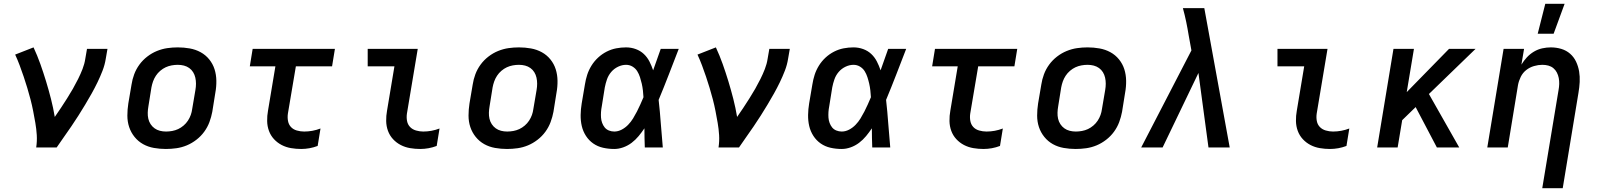

<svg xmlns="http://www.w3.org/2000/svg" viewBox="-20 -778 8440 1013"><path d="M171 0Q176 -33 174 -65.5Q172 -98 166.5 -129.5Q161 -161 155 -192Q149 -223 141 -253.5Q133 -284 124 -314Q115 -344 105 -373.5Q95 -403 84 -432.5Q73 -462 60 -490L157 -528Q177 -485 193 -440Q209 -395 223 -349Q237 -303 249 -256Q261 -209 269 -161Q286 -185 302 -209.5Q318 -234 334 -259Q350 -284 364.5 -309.5Q379 -335 392 -361Q405 -387 415.5 -414Q426 -441 430 -468L439 -520H547L538 -468Q533 -436 521 -405Q509 -374 494.5 -344Q480 -314 463.5 -284.5Q447 -255 429.5 -226Q412 -197 394 -168.5Q376 -140 356.5 -111.5Q337 -83 317.5 -55.5Q298 -28 279 0Z M855 8Q823 8 792 2.5Q761 -3 735 -17.5Q709 -32 690 -55.5Q671 -79 661.5 -107.5Q652 -136 652 -168Q652 -200 657 -232L674 -332Q678 -359 688 -386Q698 -413 715.5 -437Q733 -461 757 -479.5Q781 -498 808 -509Q835 -520 862.5 -524Q890 -528 918 -528Q950 -528 981 -522.5Q1012 -517 1038.5 -502.5Q1065 -488 1084 -464.5Q1103 -441 1112 -412.5Q1121 -384 1121.5 -352Q1122 -320 1116 -288L1100 -188Q1095 -161 1085 -134Q1075 -107 1057.5 -83Q1040 -59 1016 -40.5Q992 -22 965.5 -11Q939 0 911 4Q883 8 855 8ZM856 -84Q872 -84 888.5 -87Q905 -90 920 -97Q935 -104 948.5 -115.5Q962 -127 971.5 -141.5Q981 -156 986.5 -171.5Q992 -187 994 -203L1011 -303Q1014 -320 1014 -336.5Q1014 -353 1010.5 -368.5Q1007 -384 999 -397Q991 -410 978.5 -419Q966 -428 950.5 -432Q935 -436 918 -436Q902 -436 885.5 -433Q869 -430 854 -423Q839 -416 825.5 -404.5Q812 -393 802.5 -378.5Q793 -364 787.5 -348.5Q782 -333 779 -317L763 -217Q760 -200 759.5 -183.5Q759 -167 762.5 -151.5Q766 -136 774.5 -123Q783 -110 795.5 -101Q808 -92 823.5 -88Q839 -84 856 -84Z M1569 8Q1542 8 1515.5 3.5Q1489 -1 1466 -13Q1443 -25 1425.5 -44Q1408 -63 1399 -87.5Q1390 -112 1389.5 -139.5Q1389 -167 1394 -194L1433 -428H1298L1313 -520H1747L1732 -428H1541L1499 -179Q1496 -159 1499.5 -140Q1503 -121 1515 -108Q1527 -95 1546 -89.5Q1565 -84 1585 -84Q1607 -84 1628.5 -88Q1650 -92 1671 -100L1656 -8Q1635 0 1613 4Q1591 8 1569 8Z M2197 8Q2170 8 2143.5 3.5Q2117 -1 2094 -13Q2071 -25 2053.5 -44Q2036 -63 2027 -87.5Q2018 -112 2017.5 -139.5Q2017 -167 2022 -194L2061 -428H1920V-520H2184L2127 -179Q2124 -159 2127.5 -140Q2131 -121 2143.5 -108Q2156 -95 2175 -89.5Q2194 -84 2213 -84Q2235 -84 2256.5 -88Q2278 -92 2299 -100L2284 -8Q2263 0 2241 4Q2219 8 2197 8Z M2655 8Q2623 8 2592 2.5Q2561 -3 2535 -17.5Q2509 -32 2490 -55.5Q2471 -79 2461.5 -107.5Q2452 -136 2452 -168Q2452 -200 2457 -232L2474 -332Q2478 -359 2488 -386Q2498 -413 2515.5 -437Q2533 -461 2557 -479.5Q2581 -498 2608 -509Q2635 -520 2662.5 -524Q2690 -528 2718 -528Q2750 -528 2781 -522.5Q2812 -517 2838.5 -502.5Q2865 -488 2884 -464.5Q2903 -441 2912 -412.5Q2921 -384 2921.5 -352Q2922 -320 2916 -288L2900 -188Q2895 -161 2885 -134Q2875 -107 2857.5 -83Q2840 -59 2816 -40.5Q2792 -22 2765.5 -11Q2739 0 2711 4Q2683 8 2655 8ZM2656 -84Q2672 -84 2688.5 -87Q2705 -90 2720 -97Q2735 -104 2748.5 -115.5Q2762 -127 2771.5 -141.5Q2781 -156 2786.5 -171.5Q2792 -187 2794 -203L2811 -303Q2814 -320 2814 -336.5Q2814 -353 2810.5 -368.5Q2807 -384 2799 -397Q2791 -410 2778.5 -419Q2766 -428 2750.5 -432Q2735 -436 2718 -436Q2702 -436 2685.5 -433Q2669 -430 2654 -423Q2639 -416 2625.5 -404.5Q2612 -393 2602.5 -378.5Q2593 -364 2587.5 -348.5Q2582 -333 2579 -317L2563 -217Q2560 -200 2559.5 -183.5Q2559 -167 2562.5 -151.5Q2566 -136 2574.5 -123Q2583 -110 2595.5 -101Q2608 -92 2623.5 -88Q2639 -84 2656 -84Z M3221 8Q3190 8 3161.5 1.5Q3133 -5 3110 -21Q3087 -37 3071.5 -61Q3056 -85 3049.5 -113Q3043 -141 3043.5 -171.5Q3044 -202 3049 -232L3066 -332Q3070 -358 3078 -383Q3086 -408 3100.5 -431.5Q3115 -455 3135.5 -474Q3156 -493 3180.5 -505.5Q3205 -518 3231 -523Q3257 -528 3283 -528Q3310 -528 3334.5 -519Q3359 -510 3377 -493Q3395 -476 3406.5 -453.5Q3418 -431 3426 -407Q3436 -435 3446 -463.5Q3456 -492 3466 -520H3561Q3535 -453 3509 -385.5Q3483 -318 3455 -251Q3462 -189 3466.5 -126Q3471 -63 3477 0H3382Q3381 -25 3380.5 -50.5Q3380 -76 3380 -101Q3366 -80 3349.5 -60Q3333 -40 3312.5 -24.5Q3292 -9 3268 -0.5Q3244 8 3221 8ZM3221 -84Q3241 -84 3260 -94Q3279 -104 3294 -119.5Q3309 -135 3320 -153Q3331 -171 3340.5 -189.5Q3350 -208 3358.5 -227Q3367 -246 3375 -265Q3374 -283 3372 -301Q3370 -319 3366 -336.5Q3362 -354 3356.5 -371Q3351 -388 3342 -402.5Q3333 -417 3317.5 -426.5Q3302 -436 3283 -436Q3262 -436 3241 -426Q3220 -416 3205 -398.5Q3190 -381 3182.5 -359.5Q3175 -338 3171 -317L3155 -217Q3152 -202 3151 -187Q3150 -172 3151 -157.5Q3152 -143 3157 -129.5Q3162 -116 3170.5 -105.5Q3179 -95 3192.5 -89.5Q3206 -84 3221 -84Z M3771 0Q3776 -33 3774 -65.5Q3772 -98 3766.5 -129.5Q3761 -161 3755 -192Q3749 -223 3741 -253.5Q3733 -284 3724 -314Q3715 -344 3705 -373.5Q3695 -403 3684 -432.5Q3673 -462 3660 -490L3757 -528Q3777 -485 3793 -440Q3809 -395 3823 -349Q3837 -303 3849 -256Q3861 -209 3869 -161Q3886 -185 3902 -209.5Q3918 -234 3934 -259Q3950 -284 3964.5 -309.5Q3979 -335 3992 -361Q4005 -387 4015.5 -414Q4026 -441 4030 -468L4039 -520H4147L4138 -468Q4133 -436 4121 -405Q4109 -374 4094.5 -344Q4080 -314 4063.5 -284.5Q4047 -255 4029.5 -226Q4012 -197 3994 -168.5Q3976 -140 3956.5 -111.5Q3937 -83 3917.5 -55.5Q3898 -28 3879 0Z M4421 8Q4390 8 4361.5 1.5Q4333 -5 4310 -21Q4287 -37 4271.5 -61Q4256 -85 4249.5 -113Q4243 -141 4243.5 -171.5Q4244 -202 4249 -232L4266 -332Q4270 -358 4278 -383Q4286 -408 4300.5 -431.5Q4315 -455 4335.5 -474Q4356 -493 4380.5 -505.5Q4405 -518 4431 -523Q4457 -528 4483 -528Q4510 -528 4534.5 -519Q4559 -510 4577 -493Q4595 -476 4606.5 -453.5Q4618 -431 4626 -407Q4636 -435 4646 -463.5Q4656 -492 4666 -520H4761Q4735 -453 4709 -385.5Q4683 -318 4655 -251Q4662 -189 4666.5 -126Q4671 -63 4677 0H4582Q4581 -25 4580.5 -50.5Q4580 -76 4580 -101Q4566 -80 4549.5 -60Q4533 -40 4512.5 -24.5Q4492 -9 4468 -0.5Q4444 8 4421 8ZM4421 -84Q4441 -84 4460 -94Q4479 -104 4494 -119.5Q4509 -135 4520 -153Q4531 -171 4540.5 -189.5Q4550 -208 4558.5 -227Q4567 -246 4575 -265Q4574 -283 4572 -301Q4570 -319 4566 -336.5Q4562 -354 4556.5 -371Q4551 -388 4542 -402.5Q4533 -417 4517.5 -426.5Q4502 -436 4483 -436Q4462 -436 4441 -426Q4420 -416 4405 -398.5Q4390 -381 4382.5 -359.5Q4375 -338 4371 -317L4355 -217Q4352 -202 4351 -187Q4350 -172 4351 -157.5Q4352 -143 4357 -129.5Q4362 -116 4370.5 -105.5Q4379 -95 4392.5 -89.5Q4406 -84 4421 -84Z M5169 8Q5142 8 5115.5 3.5Q5089 -1 5066 -13Q5043 -25 5025.5 -44Q5008 -63 4999 -87.5Q4990 -112 4989.5 -139.5Q4989 -167 4994 -194L5033 -428H4898L4913 -520H5347L5332 -428H5141L5099 -179Q5096 -159 5099.5 -140Q5103 -121 5115 -108Q5127 -95 5146 -89.5Q5165 -84 5185 -84Q5207 -84 5228.5 -88Q5250 -92 5271 -100L5256 -8Q5235 0 5213 4Q5191 8 5169 8Z M5655 8Q5623 8 5592 2.5Q5561 -3 5535 -17.5Q5509 -32 5490 -55.5Q5471 -79 5461.5 -107.5Q5452 -136 5452 -168Q5452 -200 5457 -232L5474 -332Q5478 -359 5488 -386Q5498 -413 5515.5 -437Q5533 -461 5557 -479.5Q5581 -498 5608 -509Q5635 -520 5662.5 -524Q5690 -528 5718 -528Q5750 -528 5781 -522.5Q5812 -517 5838.5 -502.5Q5865 -488 5884 -464.5Q5903 -441 5912 -412.5Q5921 -384 5921.5 -352Q5922 -320 5916 -288L5900 -188Q5895 -161 5885 -134Q5875 -107 5857.5 -83Q5840 -59 5816 -40.5Q5792 -22 5765.5 -11Q5739 0 5711 4Q5683 8 5655 8ZM5656 -84Q5672 -84 5688.5 -87Q5705 -90 5720 -97Q5735 -104 5748.5 -115.5Q5762 -127 5771.5 -141.5Q5781 -156 5786.5 -171.5Q5792 -187 5794 -203L5811 -303Q5814 -320 5814 -336.5Q5814 -353 5810.5 -368.5Q5807 -384 5799 -397Q5791 -410 5778.5 -419Q5766 -428 5750.5 -432Q5735 -436 5718 -436Q5702 -436 5685.5 -433Q5669 -430 5654 -423Q5639 -416 5625.5 -404.5Q5612 -393 5602.5 -378.5Q5593 -364 5587.5 -348.5Q5582 -333 5579 -317L5563 -217Q5560 -200 5559.5 -183.5Q5559 -167 5562.5 -151.5Q5566 -136 5574.5 -123Q5583 -110 5595.5 -101Q5608 -92 5623.5 -88Q5639 -84 5656 -84Z M6001 0 6266 -512 6252 -589Q6246 -626 6238.5 -662.5Q6231 -699 6221 -735H6334L6468 0H6356L6303 -393L6114 0Z M6997 8Q6970 8 6943.5 3.5Q6917 -1 6894 -13Q6871 -25 6853.5 -44Q6836 -63 6827 -87.5Q6818 -112 6817.5 -139.5Q6817 -167 6822 -194L6861 -428H6720V-520H6984L6927 -179Q6924 -159 6927.5 -140Q6931 -121 6943.5 -108Q6956 -95 6975 -89.5Q6994 -84 7013 -84Q7035 -84 7056.5 -88Q7078 -92 7099 -100L7084 -8Q7063 0 7041 4Q7019 8 6997 8Z M7561 0 7449 -213 7378 -144 7354 0H7246L7332 -520H7440L7402 -292L7625 -520H7765L7519 -282L7679 0Z M8117 215 8203 -303Q8206 -319 8206.5 -335Q8207 -351 8204 -366.5Q8201 -382 8194 -395.5Q8187 -409 8175.5 -418.5Q8164 -428 8149 -432Q8134 -436 8117 -436Q8096 -436 8073.5 -429.5Q8051 -423 8032.5 -408.5Q8014 -394 8003.5 -372.5Q7993 -351 7989 -329L7935 0H7827L7913 -520H8021L8007 -437Q8019 -457 8035.5 -475Q8052 -493 8073 -505.5Q8094 -518 8117 -523Q8140 -528 8162 -528Q8191 -528 8217.5 -520Q8244 -512 8264 -494.5Q8284 -477 8295.5 -452.5Q8307 -428 8311.5 -401Q8316 -374 8314.5 -345.5Q8313 -317 8308 -288L8225 215ZM8093 -600 8133 -758H8235L8177 -600Z"/></svg>

Font: Iosevka SmBd Ex Obl
Style: Regular
Weight: 600
Width: 7
Italic angle: -9°
Monospace: yes
Designer: Belleve Invis
Foundry: Belleve Invis
Version: Version 32.5.0; ttfautohint (v1.8.4)